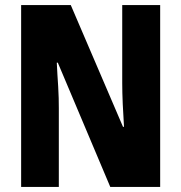

<svg xmlns="http://www.w3.org/2000/svg" viewBox="-20 -734 712 754"><path d="M609 0H413L207 -488H203Q204 -465 205.5 -441Q207 -417 208.5 -394Q210 -371 210.5 -349Q211 -327 211 -309V0H63V-714H258L463 -236H467Q466 -258 464.5 -281Q463 -304 462 -326Q461 -348 460.5 -369Q460 -390 460 -408V-714H609Z"/></svg>

Font: Noto Sans Display Condensed ExtraBold
Style: Regular
Weight: 800
Width: 3
Designer: Monotype Design Team
Foundry: Monotype Imaging Inc.
Version: Version 2.003